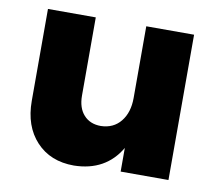

<svg xmlns="http://www.w3.org/2000/svg" viewBox="-66 -618 804 704"><g transform="rotate(10 336.5 -266.5)"><path d="M424 -541H602V0H424V-88Q369 6 251 8Q163 8 110.5 -48.5Q58 -105 58 -199V-541H236V-250Q236 -204 259.5 -178Q283 -152 323 -152Q370 -153 397 -186.5Q424 -220 424 -274Z"/></g></svg>

Font: Montserrat arm
Style: Bold
Weight: 700
Designer: Julieta Ulanovsky
Foundry: Julieta Ulanovsky
Version: Version 6.000;PS 006.000;hotconv 1.0.88;makeotf.lib2.5.64775